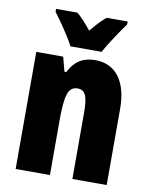

<svg xmlns="http://www.w3.org/2000/svg" viewBox="-86 -829 700 893"><g transform="rotate(10 264.5 -383.0)"><path d="M202 -606H349C370 -645 416 -714 444 -752V-766H345C325 -750 302 -726 275 -693C249 -725 227 -749 207 -766H106V-752C132 -719 185 -641 202 -606ZM328 -563C269 -563 229 -537 204 -485H195L177 -553H50V0H212V-253C212 -378 224 -419 270 -419C310 -419 318 -381 318 -308V0H480V-360C480 -489 424 -563 328 -563Z"/></g></svg>

Font: Noto Sans Armenian ExtraCondensed Black
Style: Regular
Weight: 900
Width: 2
Designer: Monotype Design Team
Foundry: Monotype Imaging Inc.
Version: Version 2.008